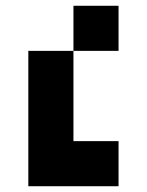

<svg xmlns="http://www.w3.org/2000/svg" viewBox="-20 -645 509 665"><path d="M390.6 -156.2V0H78.1V-468.8H234.4V-625H390.6V-468.8H234.4V-156.2Z"/></svg>

Font: Sorena-Fanum Normal
Style: Regular
Weight: 400
Designer: Mohammad Darvishi
Version: Version 1.000;March 20, 2024;FontCreator 15.0.0.2958 64-bit